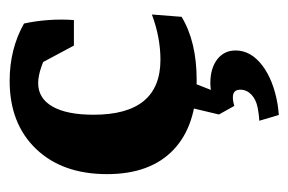

<svg xmlns="http://www.w3.org/2000/svg" viewBox="-121 -305 606 404"><g transform="rotate(-90 182.0 -103.0)"><path d="M215.8 7.8Q120.1 7.8 68.8 -41Q17.6 -89.8 17.6 -180.7Q17.6 -274.9 70.8 -330.3Q124 -385.7 213.9 -385.7Q280.8 -385.7 334.5 -355.5Q339.8 -331.5 341.8 -304.4Q343.8 -277.3 341.8 -250.5H288.1L243.2 -334.5L280.8 -301.8Q261.2 -313 242.4 -319.3Q223.6 -325.7 209 -325.7Q177.2 -325.7 159.9 -295.7Q142.6 -265.6 142.6 -209Q142.6 -68.4 258.3 -68.4Q305.2 -68.4 353.5 -86.4L348.6 -23.9Q296.4 7.8 215.8 7.8ZM142.1 180.7 129.9 139.6Q138.2 139.2 145 138.2Q151.9 137.2 157.2 136.2Q174.8 132.8 185.1 122.8Q195.3 112.8 195.3 99.6Q195.3 84 179.2 84Q170.9 84 161.1 86.9L143.1 54.7L159.2 48.3Q171.9 43 184.6 39.8Q197.3 36.6 209 36.6Q240.2 36.6 259 51Q277.8 65.4 277.8 89.8Q277.8 121.6 246.8 145.5Q215.8 169.4 164.1 178.2Q153.8 179.7 142.1 180.7ZM186 60.1 143.1 54.7 163.1 -29.3H221.2Z"/></g></svg>

Font: Markazi Text
Style: Regular
Weight: 400
Designer: Borna Izadpanah (Arabic designer), Fiona Ross (Arabic design director) and Florian Runge (Latin designer)
Foundry: Borna Izadpanah and Florian Runge
Version: Version 1.000